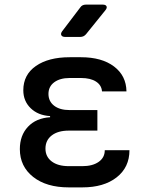

<svg xmlns="http://www.w3.org/2000/svg" viewBox="-20 -805 640 832"><path d="M337 7H278Q181 7 123.5 -38.5Q66 -84 66 -159Q66 -218 101 -255.5Q136 -293 197 -297V-302Q145 -305 113 -336Q81 -367 81 -414Q81 -481 135.5 -519Q190 -557 282 -557H331Q421 -557 474 -517Q527 -477 528 -409H422Q420 -436 396 -451.5Q372 -467 331 -467H282Q240 -467 215 -448.5Q190 -430 190 -398Q190 -366 214.5 -347Q239 -328 282 -328H402V-239H278Q231 -239 204 -218Q177 -197 177 -161Q177 -126 204 -105.5Q231 -85 278 -85H337Q381 -85 407.5 -103.5Q434 -122 434 -154H541Q541 -80 485.5 -36.5Q430 7 337 7ZM262 -645Q250 -645 246 -652Q242 -659 249 -669L328 -773Q336 -785 352 -785H425Q438 -785 441.5 -778Q445 -771 437 -761L353 -657Q343 -645 328 -645Z"/></svg>

Font: Pitagon Sans Mono SemiBold
Style: Regular
Weight: 600
Monospace: yes
Designer: Travis Tran
Foundry: Pitagon
Version: Version 1.001; ttfautohint (v1.8.4.7-5d5b);gftools[0.9.26]